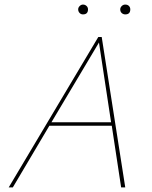

<svg xmlns="http://www.w3.org/2000/svg" viewBox="-20 -820 665 840"><path d="M343 -757Q334 -757 328 -763.5Q322 -770 322 -779Q322 -787 328.5 -793.5Q335 -800 343 -800Q352 -800 358.5 -794Q365 -788 365 -779Q365 -757 343 -757ZM528 -800Q538 -800 544 -794Q550 -788 550 -779Q550 -757 528 -757Q519 -757 512.5 -763Q506 -769 506 -779Q506 -787 512.5 -793.5Q519 -800 528 -800ZM410 -658H425L528 0H510L469 -270H196L36 0H18ZM205 -285H466L413 -634Z"/></svg>

Font: EauTestText Thin
Style: Italic
Weight: 250
Italic angle: -12°
Designer: Christian Thalmann (Catharsis Fonts)
Version: Version 0.001;PS 000.001;hotconv 1.0.88;makeotf.lib2.5.64775